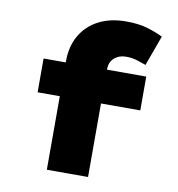

<svg xmlns="http://www.w3.org/2000/svg" viewBox="-83 -820 829 895"><g transform="rotate(10 331.5 -372.5)"><path d="M198 0V-514Q198 -584 228 -636Q258 -688 313 -716.5Q368 -745 444 -745Q503 -745 545.5 -732Q588 -719 618 -704L566 -561Q550 -567 525 -575Q500 -583 472 -583Q448 -583 430.5 -574Q413 -565 403 -549Q393 -533 393 -509V0H296Q262 0 237.5 0Q213 0 198 0ZM93 -348V-508H579V-348Z"/></g></svg>

Font: Lexend Tera Black
Style: Regular
Weight: 900
Version: Version 1.007